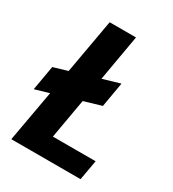

<svg xmlns="http://www.w3.org/2000/svg" viewBox="-171 -794 805 891"><g transform="rotate(30 231.5 -349.0)"><path d="M152.8 -698.2H293.9L251 -452.1L342.8 -479L319.8 -346.2L227.1 -318.8L189.9 -106.9H418.9L399.9 0H28.8L78.1 -274.9L2.9 -252.9L25.9 -384.8L101.1 -407.2Z"/></g></svg>

Font: SVN-Poppins SemiBold
Style: Italic
Weight: 600
Italic angle: -10°
Designer: Ninad Kale (Devanagari), Jonny Pinhorn (Latin)
Foundry: Indian Type Foundry
Version: Version 3.002 2017